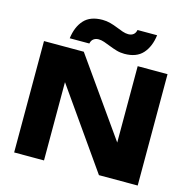

<svg xmlns="http://www.w3.org/2000/svg" viewBox="-135 -1116 1242 1249"><g transform="rotate(15 486.0 -491.0)"><path d="M765 -145 701 -132V-750H902V0H641L208 -617L271 -630V0H70V-750H338ZM227 -811Q237 -890 279 -936Q321 -982 403 -982Q430 -982 456 -975Q482 -968 505 -958.5Q528 -949 548.5 -942Q569 -935 587 -935Q608 -935 621.5 -945.5Q635 -956 639 -977H771Q761 -898 719 -851.5Q677 -805 596 -805Q568 -805 542.5 -812.5Q517 -820 493.5 -829.5Q470 -839 449.5 -846Q429 -853 411 -853Q391 -853 377 -842.5Q363 -832 359 -811Z"/></g></svg>

Font: Unbounded
Style: Bold
Weight: 700
Designer: Luke Prowse, Jean-Baptiste Morizot, Fátima Lázaro, Florian Runge
Foundry: NaN
Version: Version 1.700